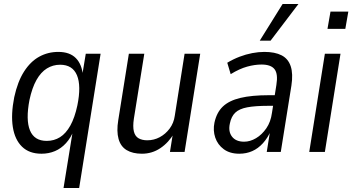

<svg xmlns="http://www.w3.org/2000/svg" viewBox="-20 -758 1758 958"><path d="M297 180 344 -110H349Q334 -71 309.5 -44Q285 -17 254 -4Q223 9 187 9Q126 9 90 -26Q54 -61 44 -124Q34 -187 51 -273Q68 -351 100 -401Q132 -451 175.5 -475Q219 -499 271 -499Q328 -499 358.5 -468Q389 -437 394 -380L390 -381L408 -490H482L375 180ZM213 -55Q250 -55 279.5 -73.5Q309 -92 331 -131.5Q353 -171 366 -232Q386 -330 364 -382.5Q342 -435 280 -435Q244 -435 214 -416.5Q184 -398 162 -359Q140 -320 127 -259Q108 -160 129.5 -107.5Q151 -55 213 -55Z M688 9Q642 9 612 -9Q582 -27 571.5 -65Q561 -103 570 -158L623 -490H700L648 -166Q642 -126 648 -102Q654 -78 671.5 -68Q689 -58 715 -58Q748 -58 777 -73.5Q806 -89 826.5 -116.5Q847 -144 852 -180L901 -490H979L901 0H828L843 -94H849Q822 -47 780.5 -19Q739 9 688 9Z M1174 9Q1127 9 1096.5 -13.5Q1066 -36 1054 -71.5Q1042 -107 1050 -146Q1061 -197 1092 -226.5Q1123 -256 1179.5 -269.5Q1236 -283 1322 -283H1363L1355 -230H1317Q1253 -230 1213.5 -222.5Q1174 -215 1154 -196Q1134 -177 1127 -142Q1118 -102 1137.5 -76.5Q1157 -51 1198 -51Q1228 -51 1257.5 -68.5Q1287 -86 1309 -118Q1331 -150 1337 -195L1359 -334Q1368 -389 1350 -412.5Q1332 -436 1285 -436Q1251 -436 1213 -425.5Q1175 -415 1131 -388L1114 -445Q1144 -463 1175.5 -475Q1207 -487 1238.5 -493Q1270 -499 1299 -499Q1352 -499 1385 -482Q1418 -465 1430.5 -427.5Q1443 -390 1434 -331L1381 0H1311L1328 -107H1332Q1316 -70 1292 -43.5Q1268 -17 1238.5 -4Q1209 9 1174 9ZM1276 -555 1390 -738H1469L1330 -555Z M1614 -614 1629 -700H1718L1703 -614ZM1523 0 1601 -490H1679L1601 0Z"/></svg>

Font: Nunito Sans 10pt Condensed
Style: Italic
Weight: 400
Width: 3
Italic angle: -9°
Designer: Vernon Adams
Foundry: Vernon Adams
Version: Version 3.101;gftools[0.9.27]